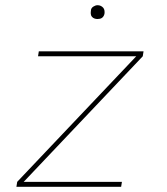

<svg xmlns="http://www.w3.org/2000/svg" viewBox="-20 -717 640 737"><path d="M43 0 46 -19 503 -501H126L129 -520H531L528 -501L71 -19H448L445 0ZM354 -644Q348 -644 342.5 -646Q337 -648 333 -652.5Q329 -657 328.5 -663.5Q328 -670 329 -676Q329 -681 331.5 -685Q334 -689 338 -691.5Q342 -694 346 -695.5Q350 -697 355 -697Q361 -697 366.5 -694.5Q372 -692 376 -687.5Q380 -683 381 -676.5Q382 -670 381 -664Q380 -659 377.5 -655Q375 -651 371.5 -648.5Q368 -646 363.5 -645Q359 -644 354 -644Z"/></svg>

Font: Iosevka Aile Thin Oblique
Style: Regular
Weight: 100
Italic angle: -9°
Designer: Belleve Invis
Foundry: Belleve Invis
Version: Version 31.1.0; ttfautohint (v1.8.4)